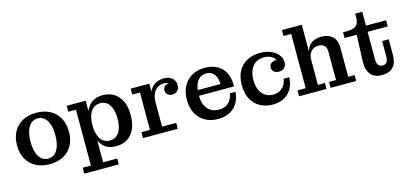

<svg xmlns="http://www.w3.org/2000/svg" viewBox="-70 -1203 4090 1915"><g transform="rotate(-15 1975.0 -245.5)"><path d="M304 11Q224 11 164 -20.5Q104 -52 70 -111Q36 -170 36 -254Q36 -338 70 -397.5Q104 -457 164 -488.5Q224 -520 304 -520Q384 -520 444 -488.5Q504 -457 538 -397.5Q572 -338 572 -254Q572 -170 538 -110.5Q504 -51 444 -20Q384 11 304 11ZM304 -47Q344 -47 372.5 -71.5Q401 -96 416.5 -143.5Q432 -191 432 -259Q432 -323 416.5 -368Q401 -413 372.5 -437.5Q344 -462 304 -462Q264 -462 235.5 -437.5Q207 -413 191.5 -366.5Q176 -320 176 -254Q176 -188 191.5 -141.5Q207 -95 235.5 -71Q264 -47 304 -47Z M991 9Q920 9 877 -23.5Q834 -56 814.5 -115Q795 -174 795 -253L788 -255Q788 -333 809.5 -392.5Q831 -452 875.5 -485Q920 -518 990 -518Q1056 -518 1105 -487.5Q1154 -457 1182 -398.5Q1210 -340 1210 -254Q1210 -169 1182.5 -110Q1155 -51 1105.5 -21Q1056 9 991 9ZM945 -62Q985 -62 1013.5 -84Q1042 -106 1058 -149Q1074 -192 1074 -254Q1074 -316 1058 -359.5Q1042 -403 1013.5 -425Q985 -447 945 -447Q905 -447 876 -425Q847 -403 831 -359.5Q815 -316 815 -254Q815 -192 831 -149Q847 -106 876 -84Q905 -62 945 -62ZM611 191V130H696V-447H617V-508H813V-333L802 -258L822 -156V130H968V191Z M1269 0V-61H1357V-447H1278V-508H1470V-333L1482 -335V-61H1628V0ZM1448 -309Q1449 -386 1472.5 -432.5Q1496 -479 1535 -500.5Q1574 -522 1623 -522Q1675 -522 1707 -495Q1739 -468 1739 -422Q1739 -388 1719.5 -366Q1700 -344 1665 -344Q1635 -344 1616.5 -360.5Q1598 -377 1598 -402Q1598 -433 1619 -448.5Q1640 -464 1684 -461L1679 -423Q1677 -447 1659 -460Q1641 -473 1609 -473Q1575 -473 1546 -455.5Q1517 -438 1499.5 -401.5Q1482 -365 1482 -309Z M2042 10Q1969 10 1912 -21.5Q1855 -53 1822.5 -112Q1790 -171 1790 -254Q1790 -338 1822.5 -397Q1855 -456 1912 -487Q1969 -518 2042 -518L2045 -460Q2007 -460 1978 -440Q1949 -420 1933 -377.5Q1917 -335 1917 -265Q1917 -178 1959 -128Q2001 -78 2076 -78Q2123 -78 2153.5 -97Q2184 -116 2200.5 -146Q2217 -176 2221 -207H2278Q2277 -166 2262 -127Q2247 -88 2218 -57Q2189 -26 2145 -8Q2101 10 2042 10ZM1855 -263V-321H2155L2279 -282V-263ZM2155 -321Q2154 -362 2141.5 -393.5Q2129 -425 2105 -442.5Q2081 -460 2045 -460L2042 -518Q2120 -518 2172.5 -488Q2225 -458 2252 -405Q2279 -352 2279 -282Z M2608 12Q2534 12 2477.5 -19Q2421 -50 2389 -109.5Q2357 -169 2357 -255Q2357 -340 2389.5 -399Q2422 -458 2480.5 -488.5Q2539 -519 2616 -519L2640 -466Q2588 -466 2553 -441.5Q2518 -417 2500 -373.5Q2482 -330 2482 -272Q2482 -215 2500.5 -172.5Q2519 -130 2553.5 -106.5Q2588 -83 2636 -83Q2669 -83 2694.5 -93.5Q2720 -104 2737 -122Q2754 -140 2764 -162.5Q2774 -185 2777 -209H2835Q2833 -163 2818 -122.5Q2803 -82 2775 -52Q2747 -22 2705 -5Q2663 12 2608 12ZM2751 -289Q2719 -289 2700 -305.5Q2681 -322 2681 -349Q2681 -381 2706.5 -396.5Q2732 -412 2773 -410L2772 -373Q2767 -398 2751 -419Q2735 -440 2707.5 -453Q2680 -466 2640 -466L2616 -519Q2680 -519 2728 -497.5Q2776 -476 2802.5 -441.5Q2829 -407 2829 -367Q2829 -331 2808 -310Q2787 -289 2751 -289Z M2880 0V-61H2965V-621H2886V-682H3091V-61H3164V0ZM3206 0V-61H3278V-354Q3278 -397 3256.5 -417.5Q3235 -438 3197 -438Q3169 -438 3145 -425.5Q3121 -413 3106 -386Q3091 -359 3091 -313H3081Q3081 -380 3098 -425.5Q3115 -471 3152.5 -494Q3190 -517 3250 -517Q3318 -517 3361 -478.5Q3404 -440 3404 -356V-61H3470V0Z M3736 10Q3656 10 3617.5 -39.5Q3579 -89 3584 -176L3594 -444H3469V-503H3508Q3556 -503 3584 -515Q3612 -527 3623 -553Q3634 -579 3634 -621V-651H3707V-155Q3707 -121 3721.5 -101Q3736 -81 3766 -81Q3796 -81 3809.5 -100.5Q3823 -120 3823 -155V-318H3891V-151Q3891 -76 3852 -33Q3813 10 3736 10ZM3707 -444V-508H3915V-444Z"/></g></svg>

Font: Montagu Slab Medium
Style: Regular
Weight: 500
Version: Version 1.000